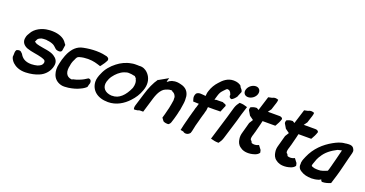

<svg xmlns="http://www.w3.org/2000/svg" viewBox="-35 -1293 3690 1940"><g transform="rotate(20 1810.0 -323.0)"><path d="M116 -337C103 -285 135 -253 173 -238C221 -220 288 -216 334 -202C344 -198 354 -196 359 -193H360C378 -184 381 -179 380 -158C373 -132 357 -123 327 -111C309 -106 287 -103 262 -102C193 -102 160 -131 140 -167C137 -172 135 -172 130 -177C117 -196 92 -196 72 -183C67 -173 64 -163 64 -154C64 -140 64 -125 62 -110V-109C66 -90 78 -70 96 -52C124 -26 169 -2 237 -4C292 -6 336 -16 375 -32C435 -56 476 -108 487 -165C498 -214 471 -245 442 -263C402 -291 327 -294 275 -306C255 -311 240 -314 232 -322C230 -324 221 -327 220 -328C220 -329 221 -331 223 -334L226 -342C229 -348 234 -360 239 -365C247 -371 266 -381 273 -382H274C284 -384 295 -385 308 -385H325C325 -385 327 -384 331 -383H334C359 -381 385 -374 402 -365C418 -356 429 -343 444 -330C457 -320 512 -308 512 -348L520 -402C513 -409 508 -419 496 -434C472 -463 424 -487 355 -489H330C324 -488 318 -488 308 -487C242 -482 168 -446 138 -387C131 -375 119 -358 116 -337Z M554 -298C541 -265 533 -235 526 -202C515 -156 518 -122 528 -90C540 -51 569 -20 617 -7C642 0 672 -4 692 -6H694C743 -13 784 -25 815 -41C840 -52 858 -64 875 -80L882 -108C894 -132 887 -165 861 -165H855C829 -148 809 -135 775 -122C757 -114 738 -108 717 -104H714C709 -100 700 -97 698 -97H697C636 -104 618 -155 636 -226V-227C637 -236 639 -246 642 -255C646 -268 651 -281 657 -291L658 -293C668 -317 674 -331 696 -336H697C724 -344 755 -348 785 -348C846 -348 882 -334 912 -325L923 -321L932 -332C948 -352 965 -377 977 -404V-407C978 -423 968 -431 955 -436L956 -437H955C930 -443 893 -452 836 -452C790 -452 745 -447 701 -438C634 -426 595 -381 567 -327L566 -325C562 -316 559 -308 555 -300Z M956 -252C943 -225 930 -187 932 -156C937 -68 1005 -7 1121 -7C1211 -7 1284 -54 1336 -110C1371 -147 1400 -190 1417 -240C1444 -310 1430 -365 1406 -401C1399 -412 1392 -419 1384 -427V-428H1383C1366 -444 1335 -465 1290 -459C1290 -459 1289 -460 1284 -460H1248C1235 -460 1223 -458 1209 -455C1158 -447 1105 -421 1066 -390C1019 -354 978 -307 956 -252ZM1038 -196C1045 -220 1055 -241 1068 -259C1095 -296 1130 -329 1171 -345C1185 -350 1203 -356 1216 -356C1239 -356 1261 -353 1280 -348H1286C1294 -339 1304 -333 1307 -323L1306 -322C1319 -303 1322 -269 1311 -232C1310 -230 1309 -228 1307 -222C1291 -186 1266 -145 1237 -120C1207 -94 1180 -81 1132 -81C1063 -86 1020 -128 1038 -196Z M1394 -71C1389 -54 1389 -39 1394 -28H1407C1423 -28 1438 -32 1452 -38H1490L1538 -197C1547 -227 1562 -264 1579 -286L1580 -287C1588 -297 1597 -308 1606 -314C1616 -322 1631 -327 1641 -330L1644 -332C1655 -336 1668 -339 1685 -339C1685 -339 1697 -337 1697 -330H1699C1715 -324 1726 -312 1733 -297L1732 -295H1733C1738 -290 1739 -279 1738 -266V-264L1739 -252C1735 -224 1730 -193 1723 -161L1717 -138C1712 -121 1709 -107 1705 -90C1701 -76 1697 -61 1693 -48L1716 -17C1725 -11 1741 -6 1760 -6H1771C1781 -12 1790 -22 1794 -34L1808 -78C1812 -90 1814 -101 1817 -111L1818 -114C1819 -121 1822 -130 1824 -138L1825 -142C1827 -156 1831 -170 1835 -185V-186C1838 -205 1842 -229 1845 -250C1850 -278 1849 -308 1846 -334C1838 -378 1812 -415 1754 -428C1723 -436 1697 -440 1662 -430H1659C1642 -423 1628 -416 1614 -404C1614 -404 1612 -404 1609 -405L1621 -446L1522 -390L1521 -393C1484 -342 1457 -278 1436 -208Z M1929 -392C1907 -352 1926 -325 1930 -307H1937C1953 -306 1970 -305 1987 -305H1991L1982 -274C1980 -267 1978 -259 1975 -254L1974 -251C1972 -241 1970 -232 1967 -223L1960 -200C1957 -189 1954 -176 1951 -166L1950 -164C1949 -157 1947 -151 1944 -141L1937 -114V-113C1936 -106 1933 -99 1931 -91C1922 -61 1917 -32 1911 -6L1908 6L1940 12C1953 27 1990 29 2011 3L2014 0L2021 -22C2029 -50 2031 -77 2039 -102C2047 -128 2052 -152 2059 -177C2062 -187 2065 -200 2068 -209L2075 -231C2077 -238 2077 -243 2078 -245L2085 -269L2089 -305H2160C2172 -305 2185 -305 2198 -306H2223L2246 -362C2271 -400 2214 -394 2217 -404H2210C2199 -403 2186 -403 2174 -403H2145L2125 -398L2139 -446C2148 -476 2159 -494 2172 -506V-507C2190 -525 2205 -543 2211 -543H2214L2217 -542H2219C2232 -542 2239 -535 2247 -525C2250 -514 2258 -507 2259 -496L2257 -491C2258 -474 2268 -463 2286 -462C2306 -473 2322 -491 2334 -509L2335 -514C2344 -533 2347 -545 2354 -560L2356 -565C2353 -582 2343 -594 2328 -610L2326 -619L2325 -620C2308 -636 2280 -647 2243 -647C2179 -647 2135 -608 2101 -568C2075 -540 2051 -502 2038 -459L2032 -438L2028 -403H2024C2021 -403 2015 -404 2011 -405H2008C1989 -405 1954 -416 1929 -392Z M2388 -604C2376 -566 2398 -538 2434 -538C2470 -538 2509 -565 2520 -602C2531 -639 2510 -669 2474 -669C2438 -669 2399 -641 2388 -604ZM2327 -349C2319 -323 2314 -301 2306 -276L2227 -16L2237 -14C2254 -9 2278 -3 2303 -3H2313C2327 -21 2339 -41 2347 -67L2411 -276C2419 -303 2424 -324 2431 -348L2460 -440L2450 -443C2433 -449 2410 -455 2385 -455H2375C2361 -437 2347 -416 2339 -390Z M2490 -441C2486 -427 2488 -417 2495 -408L2518 -369L2561 -338C2553 -325 2545 -312 2536 -298L2535 -296C2528 -273 2523 -253 2517 -230C2512 -214 2510 -201 2505 -187V-186C2496 -158 2494 -134 2498 -111C2502 -82 2512 -54 2539 -35C2562 -16 2599 -2 2653 -9H2654C2677 -13 2720 -20 2740 -48L2743 -52C2740 -68 2740 -81 2727 -93L2705 -122L2694 -117C2675 -109 2653 -107 2631 -114C2627 -117 2622 -124 2620 -134C2605 -141 2602 -151 2609 -182L2611 -189C2616 -202 2619 -216 2622 -227L2623 -228L2637 -283C2646 -311 2649 -335 2656 -361H2793L2799 -371C2811 -391 2824 -416 2832 -442L2834 -447C2831 -459 2819 -468 2800 -468H2674L2700 -504L2713 -545L2725 -582C2729 -595 2731 -607 2731 -617C2714 -624 2692 -630 2665 -615L2627 -607L2579 -453L2557 -466H2553C2530 -466 2509 -459 2492 -449Z M2876 -441C2872 -427 2874 -417 2881 -408L2904 -369L2947 -338C2939 -325 2931 -312 2922 -298L2921 -296C2914 -273 2909 -253 2903 -230C2898 -214 2896 -201 2891 -187V-186C2882 -158 2880 -134 2884 -111C2888 -82 2898 -54 2925 -35C2948 -16 2985 -2 3039 -9H3040C3063 -13 3106 -20 3126 -48L3129 -52C3126 -68 3126 -81 3113 -93L3091 -122L3080 -117C3061 -109 3039 -107 3017 -114C3013 -117 3008 -124 3006 -134C2991 -141 2988 -151 2995 -182L2997 -189C3002 -202 3005 -216 3008 -227L3009 -228L3023 -283C3032 -311 3035 -335 3042 -361H3179L3185 -371C3197 -391 3210 -416 3218 -442L3220 -447C3217 -459 3205 -468 3186 -468H3060L3086 -504L3099 -545L3111 -582C3115 -595 3117 -607 3117 -617C3100 -624 3078 -630 3051 -615L3013 -607L2965 -453L2943 -466H2939C2916 -466 2895 -459 2878 -449Z M3165 -106C3164 -97 3165 -92 3165 -84C3161 -52 3178 -28 3203 -15C3231 3 3269 14 3318 14C3340 14 3367 10 3391 2H3393C3400 -3 3408 -7 3416 -11V-1L3421 1C3422 3 3424 4 3424 4L3426 11H3434C3465 11 3496 1 3521 -10L3550 -104C3571 -174 3585 -242 3603 -310L3611 -340C3621 -377 3627 -392 3608 -419C3589 -446 3546 -438 3541 -438C3533 -438 3524 -436 3519 -435C3470 -432 3433 -413 3396 -393C3310 -345 3232 -274 3187 -169C3179 -149 3168 -127 3166 -107ZM3279 -123C3280 -127 3285 -137 3288 -148C3295 -172 3307 -200 3318 -217L3319 -218H3320C3354 -279 3408 -316 3468 -347C3468 -347 3511 -358 3511 -357V-356C3501 -318 3494 -286 3484 -248C3479 -232 3472 -201 3468 -187V-186C3464 -171 3461 -158 3456 -142L3450 -123L3447 -115C3419 -104 3383 -88 3353 -90H3352C3337 -90 3321 -91 3310 -93C3294 -97 3277 -103 3277 -108C3278 -113 3278 -118 3279 -123Z"/></g></svg>

Font: SolarCharger
Style: 952
Weight: 900
Designer: Mew Too
Foundry: Cannot Into Space Fonts/KineticPlasma Fonts
Version: Version 1.100